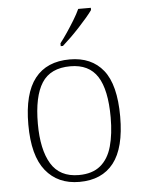

<svg xmlns="http://www.w3.org/2000/svg" viewBox="-54 -810 650 864"><g transform="rotate(-5 270.5 -378.0)"><path d="M270 10Q173 10 118 -58Q63 -126 63 -267Q63 -407 116.5 -475Q170 -543 274 -543Q372 -543 425 -477Q478 -411 478 -267Q478 -126 425 -58Q372 10 270 10ZM270 -21Q331 -21 367.5 -51Q404 -81 419.5 -136.5Q435 -192 435 -267Q435 -392 396.5 -452Q358 -512 274 -512Q184 -512 145 -451Q106 -390 106 -267Q106 -150 145 -85.5Q184 -21 270 -21ZM239 -619Q254 -638 271.5 -664Q289 -690 305.5 -717Q322 -744 332 -766H389V-756Q380 -743 363 -723Q346 -703 325.5 -681Q305 -659 285 -639.5Q265 -620 249 -606H239Z"/></g></svg>

Font: Noto Serif Gujarati ExtraLight
Style: Regular
Weight: 250
Version: Version 2.102